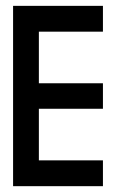

<svg xmlns="http://www.w3.org/2000/svg" viewBox="-20 -639 398 659"><path d="M24.9 -618.9V0H333.3V-88.6H113.4V-265.7H333.3V-353.2H113.4V-530.3H333.3V-618.9Z"/></svg>

Font: Ulica
Style: Regular
Weight: 400
Version: Version